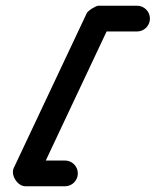

<svg xmlns="http://www.w3.org/2000/svg" viewBox="-20 -606 544 671"><path d="M459 -586C459 -586 459 -586 459 -586C414 -586 369 -586 324 -586C319.3 -586 310.2 -581.6 301.6 -576.2C293.1 -570.8 285.3 -564.4 283.3 -560.1C198.3 -379.8 113.3 -199.5 28.2 -19.2C22.3 -6.6 25.5 9.5 33.7 22.4C41.9 35.3 55 45 69 45C115 45 161 45 207 45C231.9 45 252 24.9 252 0C252 -24.9 231.9 -45 207 -45C207 -45 207 -45 207 -45C161 -45 115 -45 69 -45C55 -45 62.2 -22.7 74.4 -3.5C86.6 15.7 103.7 31.8 109.7 19.2C194.7 -161.1 279.7 -341.4 364.7 -521.8C366.7 -526 354.2 -519.5 342.3 -512C330.5 -504.5 319.3 -496 324 -496C369 -496 414 -496 459 -496C483.9 -496 504 -516.1 504 -541C504 -565.8 483.9 -586 459 -586Z"/></svg>

Font: FRB American Cursive Guidelines Black
Style: Bold Italic
Weight: 900
Italic angle: -25°
Version: Version 2.0;Modular Font Editor K font №1